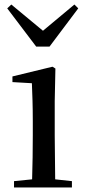

<svg xmlns="http://www.w3.org/2000/svg" viewBox="-20 -829 377 849"><path d="M30 -809 12 -792 140 -623H199L326 -792L309 -809L170 -693ZM121 0H298V-28L224 -36L222 -230V-382L225 -526L212 -534L35 -491V-466L121 -461C123 -411 125 -362 125 -294V-230C125 -176 124 -92 122 -36L42 -28V0Z"/></svg>

Font: Noto Serif TC Medium
Style: Regular
Weight: 500
Designer: Ryoko NISHIZUKA 西塚涼子 (kana & ideographs); Frank Grießhammer (Latin, Greek & Cyrillic); Wenlong ZHANG 张文龙 (bopomofo); San
Foundry: Adobe
Version: Version 2.001;hotconv 1.1.0;makeotfexe 2.6.0